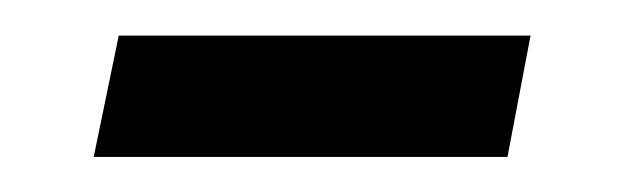

<svg xmlns="http://www.w3.org/2000/svg" viewBox="-20 -322 352 109"><path d="M47.4 -301.8H281.2L268.1 -232.9H33.2Z"/></svg>

Font: Viking Open Sans
Style: Italic
Weight: 400
Italic angle: -12°
Foundry: Ascender Corporation
Version: Version 2.000